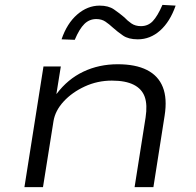

<svg xmlns="http://www.w3.org/2000/svg" viewBox="-20 -766 803 786"><path d="M80 0 158 -494H229L211 -382H212Q257 -442 321 -472.5Q385 -503 462 -503Q535 -503 581.5 -479.5Q628 -456 646.5 -409.5Q665 -363 654 -293L608 0H531L576 -285Q584 -337 572.5 -369.5Q561 -402 527.5 -419Q494 -436 438 -436Q379 -436 327 -412Q275 -388 240.5 -350.5Q206 -313 199 -270L156 0ZM286 -603 232 -605Q254 -670 296 -706.5Q338 -743 388 -743Q424 -743 446.5 -727.5Q469 -712 489 -695Q502 -681 518 -670Q534 -659 557 -659Q586 -659 605.5 -679.5Q625 -700 645 -746L699 -743Q676 -677 635.5 -641Q595 -605 544 -605Q506 -605 483.5 -620.5Q461 -636 442 -653Q427 -667 411.5 -677.5Q396 -688 374 -688Q346 -688 325.5 -668Q305 -648 286 -603Z"/></svg>

Font: Nunito Sans 7pt Expanded Light
Style: Italic
Weight: 300
Width: 7
Italic angle: -9°
Designer: Vernon Adams
Foundry: Vernon Adams
Version: Version 3.101;gftools[0.9.27]